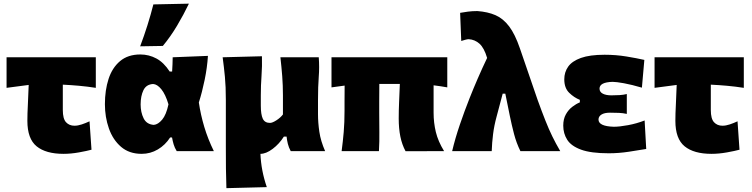

<svg xmlns="http://www.w3.org/2000/svg" viewBox="-20 -806 4010 1024"><path d="M318.5 14.5Q224.5 14.5 175.2 -25.8Q126 -66 126 -161.5Q126 -200.5 128.5 -245.2Q131 -290 133 -353L15 -337.5V-500.5H491V-337.5Q446.5 -344.5 402 -348.5Q357.5 -352.5 315 -354.5Q315 -321 315 -287.2Q315 -253.5 315 -219.5Q315 -172.5 332.2 -154Q349.5 -135.5 377 -135.5Q395.5 -135.5 416.2 -142.5Q437 -149.5 457.5 -159L468 -7.5Q444 -1 401 6.8Q358 14.5 318.5 14.5Z M735.5 14.5Q669 14.5 625.5 -23Q582 -60.5 560.8 -121Q539.5 -181.5 539.5 -250.5Q539.5 -325 559 -385Q578.5 -445 620.5 -480.2Q662.5 -515.5 728.5 -515.5Q774 -515.5 813.8 -494.2Q853.5 -473 885 -424.5H898Q899.5 -444.5 900 -463Q900.5 -481.5 901 -500.5L1089 -508Q1085 -445.5 1071.5 -380Q1058 -314.5 1040.5 -259.5Q1050 -194.5 1069.5 -129.2Q1089 -64 1120.5 0H922.5Q911.5 -17.5 906 -36.2Q900.5 -55 897.5 -73H887.5Q861.5 -32.5 821.8 -9Q782 14.5 735.5 14.5ZM800.5 -140Q823 -142 844.8 -167.8Q866.5 -193.5 878.5 -249.5Q862.5 -303 840.5 -330Q818.5 -357 796.5 -358Q760 -356 745 -325Q730 -294 730 -249Q730 -207 746 -174.8Q762 -142.5 800.5 -140ZM727.5 -559Q770 -672 798 -782.5L987.5 -786.5Q959.5 -728 924.5 -669.2Q889.5 -610.5 848.5 -561Z M1187.5 197.5Q1185.5 144.5 1185 92.2Q1184.5 40 1184.5 -22.5V-272.5Q1184.5 -345 1179.5 -396.5Q1174.5 -448 1167.5 -500.5L1377 -506Q1378.5 -453 1374.8 -402Q1371 -351 1371 -297V-242.5Q1371 -195.5 1381.5 -173Q1392 -150.5 1420 -150.5Q1432.5 -150.5 1454 -164.2Q1475.5 -178 1489 -195.5V-297Q1489 -351 1485.2 -399.5Q1481.5 -448 1475.5 -500.5H1680Q1684 -448 1680 -396.5Q1676 -345 1676 -272.5V-196.5Q1676 -152.5 1683.2 -103Q1690.5 -53.5 1714 0H1530.5Q1520 -19.5 1515.2 -38.8Q1510.5 -58 1508.5 -77.5H1494Q1469.5 -38.5 1434.2 -12Q1399 14.5 1369 14.5Q1372.5 103.5 1403 192Z M1802 0Q1809 -52.5 1813.2 -102.5Q1817.5 -152.5 1817.5 -215V-264.5Q1817.5 -288.5 1817.8 -309.8Q1818 -331 1818 -349.5L1748 -340V-500.5H2365.5V-340Q2330 -346.5 2292.5 -351V-204.5Q2292.5 -151.5 2304.5 -101.8Q2316.5 -52 2348.5 0L2143 0.5Q2124 -34.5 2115.2 -77.8Q2106.5 -121 2106.5 -174Q2106.5 -216.5 2108.5 -261.5Q2110.5 -306.5 2112.5 -358.5H2003Q2003 -335.5 2002.8 -312.8Q2002.5 -290 2002.5 -267.5V-204Q2002.5 -149.5 2003.2 -101Q2004 -52.5 2001 0Z M2391.5 0Q2407.5 -68 2432.5 -141.2Q2457.5 -214.5 2484.5 -282.5Q2504.5 -333 2528.2 -387.8Q2552 -442.5 2578 -497Q2562 -551 2537.2 -573Q2512.5 -595 2480 -597Q2472.5 -597 2461.2 -593.8Q2450 -590.5 2440 -587.5L2434 -737.5Q2451 -740.5 2474.5 -743.8Q2498 -747 2526 -747Q2581.5 -743 2622.8 -725Q2664 -707 2695.5 -665.2Q2727 -623.5 2753 -547.5L2847.5 -272.5Q2870.5 -209 2888.8 -163Q2907 -117 2925.5 -79Q2944 -41 2968 0H2755.5Q2734 -43.5 2721.5 -91.5Q2709 -139.5 2699.5 -186L2675 -306.5H2661L2628.5 -184Q2615.5 -136.5 2609.8 -91Q2604 -45.5 2602.5 0Z M3226.5 11.5Q3132 11.5 3079.2 -7.8Q3026.5 -27 3005.2 -60.5Q2984 -94 2984 -136Q2984 -171 2997.8 -195.8Q3011.5 -220.5 3032 -236.2Q3052.5 -252 3072.5 -260V-273.5Q3042 -285.5 3015.8 -311Q2989.5 -336.5 2989.5 -383Q2989.5 -421 3010.2 -450.5Q3031 -480 3078.2 -497Q3125.5 -514 3204.5 -514Q3264.5 -514 3320.8 -504.8Q3377 -495.5 3416.5 -486.5L3403.5 -338.5Q3349 -354.5 3307.8 -362Q3266.5 -369.5 3247 -369.5Q3177.5 -367.5 3177.5 -333.5Q3177.5 -315.5 3194.8 -306.5Q3212 -297.5 3241 -297.5Q3264 -297.5 3284.5 -298.8Q3305 -300 3323 -304.5V-198.5Q3303 -203 3281.2 -204Q3259.5 -205 3233 -205Q3203.5 -205 3187.8 -195Q3172 -185 3172 -168.5Q3172 -132.5 3253.5 -130Q3284 -130 3329.8 -138.5Q3375.5 -147 3418 -163.5L3426.5 -11.5Q3388 -5 3334.2 3.2Q3280.5 11.5 3226.5 11.5Z M3774.5 14.5Q3680.5 14.5 3631.2 -25.8Q3582 -66 3582 -161.5Q3582 -200.5 3584.5 -245.2Q3587 -290 3589 -353L3471 -337.5V-500.5H3947V-337.5Q3902.5 -344.5 3858 -348.5Q3813.5 -352.5 3771 -354.5Q3771 -321 3771 -287.2Q3771 -253.5 3771 -219.5Q3771 -172.5 3788.2 -154Q3805.5 -135.5 3833 -135.5Q3851.5 -135.5 3872.2 -142.5Q3893 -149.5 3913.5 -159L3924 -7.5Q3900 -1 3857 6.8Q3814 14.5 3774.5 14.5Z"/></svg>

Font: Commissioner Flair ExtraBold
Style: Regular
Weight: 800
Designer: Kostas Bartsokas
Foundry: Kostas Bartsokas
Version: Version 1.000; ttfautohint (v1.8.3)